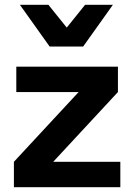

<svg xmlns="http://www.w3.org/2000/svg" viewBox="-20 -781 559 801"><path d="M482 0H38V-106L308 -397H48V-503H472V-397L202 -106H482ZM63 -761H182L309 -603H208L335 -761H451L327 -587H187Z"/></svg>

Font: Wix Madefor Display
Style: Bold
Weight: 700
Designer: Dalton Maag Ltd
Foundry: Dalton Maag Ltd
Version: Version 3.100